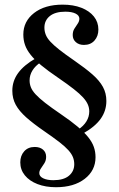

<svg xmlns="http://www.w3.org/2000/svg" viewBox="-20 -602 504 815"><path d="M331.5 -34.7 311.3 -51.6Q334.7 -66.9 346.8 -86.7Q358.9 -106.5 358.9 -129Q358.9 -144.4 352.8 -158.5Q346.8 -172.6 332.7 -188.3Q318.5 -204 292.7 -224.2Q266.9 -244.4 225.8 -272.6Q183.1 -301.6 154.8 -325Q126.6 -348.4 110.1 -369.4Q93.5 -390.3 86.3 -410.9Q79 -431.5 79 -455.6Q79 -511.3 124.6 -546.8Q170.2 -582.3 246 -582.3Q291.1 -582.3 325.4 -569Q359.7 -555.6 378.6 -531.9Q397.6 -508.1 397.6 -476.6Q397.6 -448.4 381 -429.8Q364.5 -411.3 336.3 -411.3Q315.3 -411.3 302 -423Q288.7 -434.7 288.7 -453.2Q288.7 -469.4 296 -480.6Q303.2 -491.9 310.1 -502Q316.9 -512.1 316.9 -522.6Q316.9 -536.3 300.8 -544.4Q284.7 -552.4 257.3 -552.4Q214.5 -552.4 191.5 -533.9Q168.5 -515.3 168.5 -484.7Q168.5 -469.4 174.2 -454.8Q179.8 -440.3 194 -425Q208.1 -409.7 232.7 -390.3Q257.3 -371 296 -344.4Q342.7 -312.1 372.6 -285.9Q402.4 -259.7 416.9 -233.1Q431.5 -206.5 431.5 -173.4Q431.5 -131.5 407.3 -97.6Q383.1 -63.7 331.5 -34.7ZM217.7 192.7Q173.4 192.7 139.1 179.4Q104.8 166.1 85.5 142.3Q66.1 118.5 66.1 87.1Q66.1 58.9 82.7 40.3Q99.2 21.8 127.4 21.8Q149.2 21.8 162.5 33.1Q175.8 44.4 175.8 63.7Q175.8 79 168.5 90.7Q161.3 102.4 154 112.5Q146.8 122.6 146.8 133.1Q146.8 146.8 163.3 154.8Q179.8 162.9 206.5 162.9Q250 162.9 272.6 144Q295.2 125 295.2 95.2Q295.2 79 289.5 64.9Q283.9 50.8 270.2 35.5Q256.5 20.2 231.5 0.8Q206.5 -18.5 167.7 -45.2Q121 -77.4 91.1 -104Q61.3 -130.6 46.8 -157.3Q32.3 -183.9 32.3 -216.9Q32.3 -258.1 56.9 -291.9Q81.5 -325.8 132.3 -354.8L153.2 -337.9Q129.8 -322.6 117.7 -302.8Q105.6 -283.1 105.6 -260.5Q105.6 -245.2 111.3 -231Q116.9 -216.9 131.5 -201.2Q146 -185.5 171.8 -165.3Q197.6 -145.2 237.9 -117.7Q280.6 -88.7 308.9 -64.9Q337.1 -41.1 354 -20.2Q371 0.8 378.2 21.4Q385.5 41.9 385.5 65.3Q385.5 121.8 339.5 157.3Q293.5 192.7 217.7 192.7Z"/></svg>

Font: Playfair 5pt SemiExpanded Light SemiBold
Style: Regular
Weight: 600
Version: Version 2.001;gftools[0.9.30]